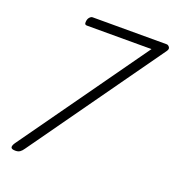

<svg xmlns="http://www.w3.org/2000/svg" viewBox="-174 -1132 1159 1280"><g transform="rotate(20 405.5 -492.0)"><path d="M82 14Q54 14 50.5 2Q47 -10 62 -32L703 -933H244Q236 -933 232 -937.5Q228 -942 229 -953Q230 -974 240.5 -986Q251 -998 262 -998H787Q798 -998 807 -986Q816 -974 803 -956L138 -21Q126 -3 113.5 5.5Q101 14 82 14Z"/></g></svg>

Font: Playwrite US Trad Light
Style: Regular
Weight: 300
Designer: Veronika Burian, José Scaglione
Foundry: TypeTogether
Version: Version 1.003